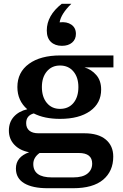

<svg xmlns="http://www.w3.org/2000/svg" viewBox="-20 -806 647 1014"><path d="M307.1 -564Q270.5 -564 248.8 -584.7Q227.1 -605.5 227.1 -645Q227.1 -724.1 306.2 -786.1H356.9Q302.2 -732.9 294.9 -688Q333 -692.4 356.9 -675.8Q380.9 -659.2 380.9 -627Q380.9 -598.1 360.8 -581.1Q340.8 -564 307.1 -564ZM231 188Q151.9 188 107.9 161.9Q64 135.7 64 84Q64 22.9 133.8 -2Q84.5 -11.2 55.7 -41.7Q26.9 -72.3 26.9 -116.2Q26.9 -160.6 53.2 -189.7Q79.6 -218.8 124 -229Q71.8 -274.4 71.8 -346.2Q71.8 -424.3 132.8 -468.8Q193.8 -513.2 298.8 -513.2H579.1V-450.2H425.8Q463.4 -439 488.8 -409.4Q514.2 -379.9 514.2 -333Q514.2 -261.2 456.1 -219.7Q397.9 -178.2 296.9 -178.2Q214.4 -178.2 158.2 -207Q118.2 -195.8 118.2 -155.8Q118.2 -129.9 135 -116Q151.9 -102.1 183.1 -102.1H425.8Q499 -102.1 538.6 -69.1Q578.1 -36.1 578.1 21Q578.1 98.1 524.7 143.1Q471.2 188 366.2 188ZM296.9 -231Q341.8 -231 367.9 -262.2Q394 -293.5 394 -346.2Q394 -397.5 367.7 -428.7Q341.3 -460 296.9 -460Q253.4 -460 227.3 -428.7Q201.2 -397.5 201.2 -346.2Q201.2 -293.9 227.3 -262.5Q253.4 -231 296.9 -231ZM253.9 130.9H367.2Q417 130.9 441.9 110.8Q466.8 90.8 466.8 58.1Q466.8 2 396 2H189Q155.8 25.9 155.8 60.1Q155.8 130.9 253.9 130.9Z"/></svg>

Font: Montagu Slab 144pt Medium
Style: Regular
Weight: 500
Designer: Florian Karsten
Foundry: Florian Karsten
Version: Version 1.000